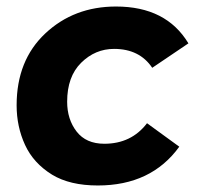

<svg xmlns="http://www.w3.org/2000/svg" viewBox="-20 -563 646 589"><path d="M280 6Q194.5 6 140 -27Q82.5 -62.5 56.8 -118.5Q31 -174.5 31 -240Q31 -378 119 -460.5Q207 -543 336 -543Q490 -543 558 -430L447 -355Q408 -413 330 -413Q272 -413 229 -370.5Q186 -328 186 -251Q186 -197 215 -159.5Q244 -122 300 -122Q383 -122 431 -185L530 -113Q444 6 280 6Z"/></svg>

Font: Argentum Sans SemiBold
Style: Italic
Weight: 600
Italic angle: -11°
Designer: Julieta Ulanovsky (font), Cristiano Sobral (main changes and remaster)
Foundry: Julieta Ulanovsky (font), Cristiano Sobral (main changes and remaster)
Version: Version 2.007;June 15, 2022;FontCreator 14.0.0.2814 64-bit; 